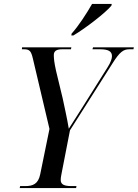

<svg xmlns="http://www.w3.org/2000/svg" viewBox="-20 -954 699 974"><path d="M343 -783 342 -774H352C416 -812 515 -889 545 -925L547 -934H447C419 -885 379 -823 343 -783ZM80 0H366L368 -10H344C309 -10 288 -16 288 -41C288 -49 289 -58 292 -72L335 -293L551 -633C588 -692 607 -704 636 -704H657L659 -714H452L449 -704H488C529 -704 548 -694 548 -669C548 -657 542 -638 526 -613L399 -411C372 -368 349 -333 329 -301C320 -356 307 -411 298 -455L264 -596C255 -638 253 -656 253 -675C253 -696 268 -704 295 -704H340L342 -714H92L91 -704H102C131 -704 138 -694 147 -656L231 -300L184 -70C174 -20 146 -10 108 -10H82Z"/></svg>

Font: Noto Serif Display Condensed Medium
Style: Italic
Weight: 500
Width: 3
Italic angle: -12°
Designer: Monotype Design Team
Foundry: Monotype Imaging Inc.
Version: Version 2.009